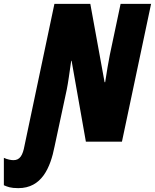

<svg xmlns="http://www.w3.org/2000/svg" viewBox="-136 -734 803 995"><path d="M-41 241C80 241 125 136 147 24L210 -270C217 -304 224 -357 233 -419H235L309 0H496L647 -714H489L433 -449C426 -414 417 -361 409 -308H406L332 -714H146L-9 21C-18 71 -33 96 -66 96C-77 96 -97 93 -116 84V226C-97 234 -82 241 -41 241Z"/></svg>

Font: Noto Sans UI Condensed Black
Style: Italic
Weight: 900
Width: 3
Italic angle: -192°
Designer: Monotype Design Team
Foundry: Monotype Imaging Inc.
Version: Version 1.901